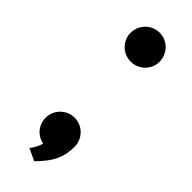

<svg xmlns="http://www.w3.org/2000/svg" viewBox="-182 -455 543 543"><g transform="rotate(45 90.0 -183.0)"><path d="M148 -39C148 -71 122 -97 90 -97C58 -97 32 -71 32 -39C32 -10 52 13 79 18C72 41 60 54 60 54L96 71C130 37 148 9 148 -39ZM148 -378C148 -411 122 -437 90 -437C58 -437 32 -411 32 -378C32 -347 58 -321 90 -321C122 -321 148 -347 148 -378Z"/></g></svg>

Font: Mouse Memoirs
Style: Regular
Weight: 400
Designer: Astigmatic (AOETI)
Foundry: Astigmatic (AOETI)
Version: Version 1.000